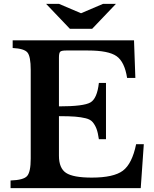

<svg xmlns="http://www.w3.org/2000/svg" viewBox="-20 -980 804 1000"><path d="M287 -680V-426Q416 -426 451 -446.5Q486 -467 495 -548H532V-255H495Q490 -290 482.5 -309.5Q475 -329 463 -343.5Q451 -358 426.5 -364Q402 -370 371.5 -372.5Q341 -375 287 -375V-169Q287 -104 324 -79.5Q361 -55 458 -55Q572 -55 620 -91Q668 -127 689 -229H729L713 0H35V-40Q102 -42 121 -63Q140 -84 140 -154V-616Q140 -686 123 -706.5Q106 -727 46 -730V-770H678L685 -574H642Q629 -658 587 -687.5Q545 -717 438 -717H325Q300 -717 293.5 -710.5Q287 -704 287 -680ZM460 -830H344L220 -960H287L402 -911L517 -960H584Z"/></svg>

Font: Libre Baskerville
Style: Bold
Weight: 700
Designer: Pablo Impallari, Rodrigo Fuenzalida
Foundry: Pablo Impallari, Rodrigo Fuenzalida
Version: Version 1.000